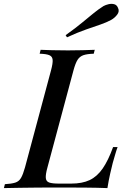

<svg xmlns="http://www.w3.org/2000/svg" viewBox="-58 -963 670 983"><path d="M544 -210Q538 -194 532 -173Q526 -152 519 -128Q514 -109 506 -73.5Q498 -38 492 0Q441 -2 377.5 -2.5Q314 -3 264 -3Q241 -3 205 -3Q169 -3 127 -2.5Q85 -2 42.5 -1.5Q0 -1 -38 0L-33 -20Q1 -22 20 -28Q39 -34 49.5 -52Q60 -70 70 -106L203 -602Q213 -639 211.5 -656.5Q210 -674 194.5 -680.5Q179 -687 145 -688L150 -708Q172 -707 209.5 -706Q247 -705 290 -705Q328 -705 364.5 -706Q401 -707 427 -708L422 -688Q388 -687 369 -680.5Q350 -674 339 -656.5Q328 -639 318 -602L185 -106Q175 -70 176.5 -52Q178 -34 194 -28.5Q210 -23 244 -23H306Q363 -23 401 -41Q439 -59 467.5 -100Q496 -141 521 -210ZM278 -783Q330 -820 363.5 -848Q397 -876 422.5 -896.5Q448 -917 472 -932Q483 -938 498 -941.5Q513 -945 526.5 -941.5Q540 -938 546 -923Q555 -905 542 -888Q529 -871 511 -861Q487 -848 456.5 -837.5Q426 -827 384 -812.5Q342 -798 285 -772Z"/></svg>

Font: Playfair Display Medium
Style: Italic
Weight: 500
Italic angle: -14°
Designer: Claus Eggers Sørensen
Foundry: Claus Eggers Sørensen
Version: Version 1.203